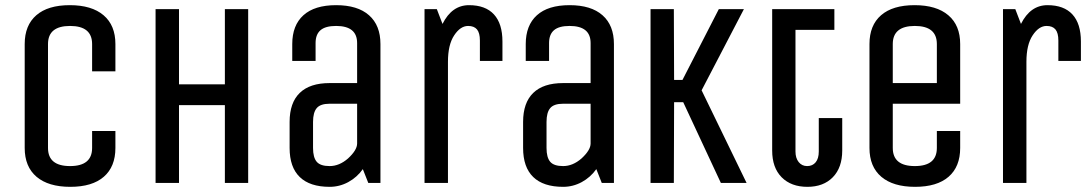

<svg xmlns="http://www.w3.org/2000/svg" viewBox="-20 -705 4196 740"><path d="M75.2 -134.8V-535.2Q75.2 -607.4 119.9 -646.2Q164.6 -685.1 249 -685.1Q333.5 -685.1 379.2 -646.2Q424.8 -607.4 424.8 -535.2V-430.2H335V-535.2Q335 -605 250 -605Q165 -605 165 -535.2V-134.8Q165 -64.9 250 -64.9Q335 -64.9 335 -134.8V-200.2H424.8V-134.8Q424.8 -62.5 380.1 -23.7Q335.4 15.1 251 15.1Q166.5 15.1 120.8 -23.7Q75.2 -62.5 75.2 -134.8Z M936.5 0H846.7V-299.8H669.9V0H579.6V-669.9H669.9V-379.9H846.7V-669.9H936.5Z M1356.4 -151.9V-305.2H1250.5Q1214.8 -305.2 1200.7 -288.3Q1186.5 -271.5 1186.5 -234.9V-134.8Q1186.5 -98.1 1200.7 -81.5Q1214.8 -64.9 1250.5 -64.9Q1287.6 -64.9 1321.3 -94.2Q1356.4 -126.5 1356.4 -151.9ZM1446.3 0H1399.4L1378.4 -53.2Q1356 -21.5 1322.3 -3.2Q1288.6 15.1 1250.5 15.1Q1174.3 15.1 1135.3 -22.7Q1096.2 -60.5 1096.2 -134.8V-234.9Q1096.2 -309.1 1135.3 -346.9Q1174.3 -384.8 1250.5 -384.8H1356.4V-539.1Q1356.4 -605 1275.4 -605Q1234.4 -605 1215.3 -588.6Q1196.3 -572.3 1196.3 -539.1V-470.2H1106.4V-535.2Q1106.4 -607.4 1149.4 -646.2Q1192.4 -685.1 1275.4 -685.1Q1358.4 -685.1 1402.3 -646.2Q1446.3 -607.4 1446.3 -535.2Z M1916.5 -470.2H1829.6V-548.8Q1829.6 -578.1 1818.4 -591.6Q1807.1 -605 1784.2 -605Q1754.4 -605 1730.5 -568.8Q1706.5 -532.7 1706.5 -466.8V0H1616.2V-669.9H1663.6L1685.5 -612.8Q1721.7 -685.1 1787.6 -685.1Q1851.1 -685.1 1883.8 -649.4Q1916.5 -613.8 1916.5 -544.9Z M2256.3 -151.9V-305.2H2150.4Q2114.7 -305.2 2100.6 -288.3Q2086.4 -271.5 2086.4 -234.9V-134.8Q2086.4 -98.1 2100.6 -81.5Q2114.7 -64.9 2150.4 -64.9Q2187.5 -64.9 2221.2 -94.2Q2256.3 -126.5 2256.3 -151.9ZM2346.2 0H2299.3L2278.3 -53.2Q2255.9 -21.5 2222.2 -3.2Q2188.5 15.1 2150.4 15.1Q2074.2 15.1 2035.2 -22.7Q1996.1 -60.5 1996.1 -134.8V-234.9Q1996.1 -309.1 2035.2 -346.9Q2074.2 -384.8 2150.4 -384.8H2256.3V-539.1Q2256.3 -605 2175.3 -605Q2134.3 -605 2115.2 -588.6Q2096.2 -572.3 2096.2 -539.1V-470.2H2006.3V-535.2Q2006.3 -607.4 2049.3 -646.2Q2092.3 -685.1 2175.3 -685.1Q2258.3 -685.1 2302.2 -646.2Q2346.2 -607.4 2346.2 -535.2Z M2857.4 0H2758.3L2613.3 -311H2578.1L2577.1 0H2487.3V-669.9H2577.1L2578.1 -397H2610.4L2750.5 -669.9H2847.2L2684.1 -356.9Z M3091.8 15.1Q3029.3 15.1 2992.7 -21.7Q2956.1 -58.6 2956.1 -125V-669.9H3195.8V-589.8H3045.9V-121.1Q3045.9 -95.7 3058.3 -80.3Q3070.8 -64.9 3090.8 -64.9Q3111.8 -64.9 3123.8 -79.6Q3135.7 -94.2 3135.7 -121.1V-250H3226.1V-125Q3226.1 -59.1 3189.9 -22Q3153.8 15.1 3091.8 15.1Z M3590.8 -384.8V-535.2Q3590.8 -605 3505.9 -605Q3420.9 -605 3420.9 -535.2V-384.8ZM3331.1 -134.8V-535.2Q3331.1 -607.4 3375.7 -646.2Q3420.4 -685.1 3504.9 -685.1Q3589.4 -685.1 3635 -646.2Q3680.7 -607.4 3680.7 -535.2V-305.2H3420.9V-134.8Q3420.9 -64.9 3505.9 -64.9Q3590.8 -64.9 3590.8 -134.8V-200.2H3680.7V-134.8Q3680.7 -62.5 3636 -23.7Q3591.3 15.1 3506.8 15.1Q3422.4 15.1 3376.7 -23.7Q3331.1 -62.5 3331.1 -134.8Z M4146 -470.2H4059.1V-548.8Q4059.1 -578.1 4047.9 -591.6Q4036.6 -605 4013.7 -605Q3983.9 -605 3960 -568.8Q3936 -532.7 3936 -466.8V0H3845.7V-669.9H3893.1L3915 -612.8Q3951.2 -685.1 4017.1 -685.1Q4080.6 -685.1 4113.3 -649.4Q4146 -613.8 4146 -544.9Z"/></svg>

Font: Unica One
Style: Bold
Weight: 400
Designer: Eduardo Rodriguez Tunni
Foundry: Eduardo Rodriguez Tunni
Version: Version 1.001